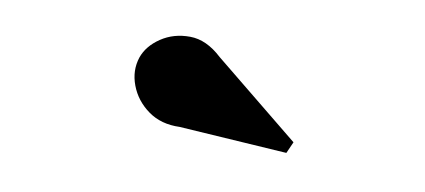

<svg xmlns="http://www.w3.org/2000/svg" viewBox="-28 -1046 556 251"><g transform="rotate(-5 250.0 -920.5)"><path d="M339.5 -838 203.5 -884Q179.5 -889.5 166 -906Q152.5 -922.5 150.5 -942.8Q148.5 -963 159 -979Q168.5 -993 187.5 -999.5Q206.5 -1006 227.5 -1000.2Q248.5 -994.5 263.5 -970.5L350 -851Z"/></g></svg>

Font: Bodoni Moda SC 11pt
Style: Bold
Weight: 700
Version: Version 2.005